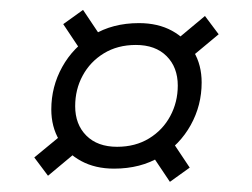

<svg xmlns="http://www.w3.org/2000/svg" viewBox="-20 -420 497 378"><path d="M104.5 -372.5 143.5 -400.5 185 -338.5 146.5 -309.5ZM383.5 -388.5 410.5 -352.5 345 -298 317 -333ZM353.5 -90 314.5 -62 273 -124 311.5 -153ZM47.5 -110 113 -164 141 -129.5 74.5 -74ZM253.5 -374.5Q291 -374.5 318.5 -359.5Q346 -344.5 361.5 -318.2Q377 -292 377 -257.5Q377 -212.5 355.5 -173.8Q334 -135 295.5 -111.5Q257 -88 204.5 -88Q167.5 -88 139.8 -103Q112 -118 96.5 -144.2Q81 -170.5 81 -204.5Q81 -249.5 102.5 -288.2Q124 -327 162.8 -350.8Q201.5 -374.5 253.5 -374.5ZM210.5 -131Q246.5 -131 273.5 -147.5Q300.5 -164 315.2 -191.5Q330 -219 330 -251.5Q330 -287.5 308 -309.5Q286 -331.5 247.5 -331.5Q211.5 -331.5 184.5 -315Q157.5 -298.5 142.8 -271.2Q128 -244 128 -211Q128 -175 150 -153Q172 -131 210.5 -131Z"/></svg>

Font: Newsreader
Style: Italic
Weight: 400
Italic angle: -17°
Designer: Hugues Gentile
Foundry: Production Type
Version: Version 1.003